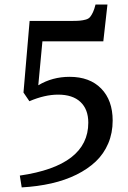

<svg xmlns="http://www.w3.org/2000/svg" viewBox="-20 -646 563 842"><path d="M75.2 175.8 66.9 124Q367.2 80.6 367.2 -107.9Q367.2 -166.5 333 -198.7Q298.8 -231 234.9 -231Q176.3 -231 108.9 -202.1L83 -240.2L109.9 -554.2H291Q316.4 -554.2 329.8 -555.4Q343.3 -556.6 356 -560.1Q368.7 -563.5 375.5 -572Q382.3 -580.6 387.9 -592.8Q393.6 -605 398.9 -626H451.2L433.1 -464.8H166L147.9 -272Q209.5 -309.1 285.2 -309.1Q373.5 -309.1 423.8 -257.6Q474.1 -206.1 474.1 -117.2Q474.1 -63 454.8 -17.3Q435.5 28.3 400.4 61.8Q365.2 95.2 315.4 119.9Q265.6 144.5 205.3 158.2Q145 171.9 75.2 175.8Z"/></svg>

Font: Literata Book
Style: Regular
Weight: 400
Designer: Latin by Veronika Burian and Jose Scaglione. Greek by Irene Vlachou. Cyrillic by Vera Evstafieva
Foundry: TypeTogether
Version: Version 2.003;PS 002.003;hotconv 1.0.88;makeotf.lib2.5.64775